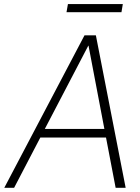

<svg xmlns="http://www.w3.org/2000/svg" viewBox="-59 -896 669 916"><path d="M8.3 0H-38.6L344.2 -727.5H398.4L540.5 0H492.7L446.8 -239.7H133.3ZM154.8 -280.8H439L363.3 -678.2H362.3ZM526.9 -876.5 520.5 -837.9H258.3L265.1 -876.5Z"/></svg>

Font: Inter Display Extra Light
Style: Italic
Weight: 200
Italic angle: -9.39999°
Designer: Rasmus Andersson
Foundry: rsms
Version: Version 4.000;git-4fc901f